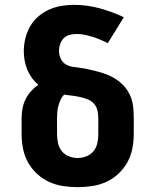

<svg xmlns="http://www.w3.org/2000/svg" viewBox="-20 -763 640 791"><path d="M300 8Q270 8 240 3.5Q210 -1 182.5 -13.5Q155 -26 132.5 -47Q110 -68 95.5 -94Q81 -120 75 -150Q69 -180 69 -210V-275Q69 -295 72.5 -315Q76 -335 85 -353.5Q94 -372 107.5 -387Q121 -402 138 -414Q123 -426 111.5 -442Q100 -458 92.5 -476Q85 -494 81.5 -513.5Q78 -533 78 -552Q78 -579 84.5 -605Q91 -631 104 -654Q117 -677 137 -694.5Q157 -712 181.5 -723Q206 -734 232 -738.5Q258 -743 285 -743Q338 -743 390 -729Q442 -715 490 -692L424 -585Q409 -593 393.5 -599.5Q378 -606 362 -611Q346 -616 329.5 -619.5Q313 -623 296 -623Q282 -623 267.5 -619.5Q253 -616 243 -606Q233 -596 228 -582Q223 -568 223 -554Q223 -537 230.5 -521Q238 -505 252.5 -497Q267 -489 284 -487Q301 -485 317.5 -482.5Q334 -480 350.5 -476Q367 -472 383 -468Q399 -464 415 -458Q431 -452 445.5 -444Q460 -436 473 -425.5Q486 -415 496.5 -402Q507 -389 514.5 -373.5Q522 -358 525.5 -341.5Q529 -325 530 -308.5Q531 -292 531 -275V-210Q531 -180 525 -150Q519 -120 504.5 -94Q490 -68 467.5 -47Q445 -26 417.5 -13.5Q390 -1 360 3.5Q330 8 300 8ZM300 -112Q318 -112 336 -119Q354 -126 365.5 -140.5Q377 -155 381 -173.5Q385 -192 385 -210V-275Q385 -291 381.5 -307.5Q378 -324 367 -336Q356 -348 340.5 -354Q325 -360 309 -363.5Q293 -367 276.5 -369Q260 -371 244 -373Q235 -364 229.5 -352Q224 -340 220.5 -327Q217 -314 216 -301Q215 -288 215 -275V-210Q215 -192 219 -173.5Q223 -155 234.5 -140.5Q246 -126 264 -119Q282 -112 300 -112Z"/></svg>

Font: Iosevka Aile Heavy
Style: Regular
Weight: 900
Designer: Belleve Invis
Foundry: Belleve Invis
Version: Version 31.1.0; ttfautohint (v1.8.4)